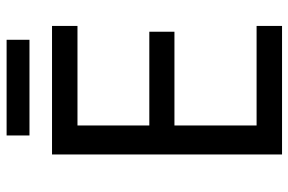

<svg xmlns="http://www.w3.org/2000/svg" viewBox="-170 -726 895 596"><g transform="rotate(-90 278.0 -427.5)"><path d="M496 0H97V-714H496V-635H187V-412H478V-334H187V-79H496ZM453 -855V-784H156V-855Z"/></g></svg>

Font: Noto Sans Gunjala Gondi Semibold
Style: Regular
Weight: 600
Designer: Ek Type
Foundry: Ek Type
Version: Version 1.004; ttfautohint (v1.8.4.7-5d5b)